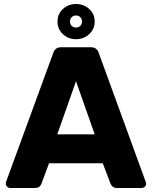

<svg xmlns="http://www.w3.org/2000/svg" viewBox="-20 -935 756 955"><path d="M30 0Q22 0 15.5 -6.5Q9 -13 9 -21Q9 -26 10 -30L245 -672Q248 -683 257.5 -691.5Q267 -700 284 -700H432Q449 -700 458.5 -691.5Q468 -683 471 -672L705 -30Q707 -26 707 -21Q707 -13 700.5 -6.5Q694 0 685 0H562Q547 0 539.5 -7.5Q532 -15 530 -21L491 -123H224L186 -21Q184 -15 177 -7.5Q170 0 153 0ZM265 -267H451L358 -531ZM358 -740Q320 -740 293 -765Q266 -790 266 -828Q266 -866 293 -890.5Q320 -915 358 -915Q396 -915 423.5 -890.5Q451 -866 451 -828Q451 -790 423.5 -765Q396 -740 358 -740ZM358 -798Q371 -798 379.5 -806.5Q388 -815 388 -828Q388 -841 379.5 -849.5Q371 -858 358 -858Q345 -858 336.5 -849.5Q328 -841 328 -828Q328 -815 336.5 -806.5Q345 -798 358 -798Z"/></svg>

Font: Rubik
Style: Bold
Weight: 700
Designer: Hubert and Fischer
Foundry: Hubert and Fischer
Version: Version 2.300;gftools[0.9.30]